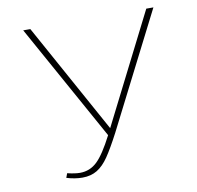

<svg xmlns="http://www.w3.org/2000/svg" viewBox="-76 -736 845 822"><g transform="rotate(-10 347.0 -325.5)"><path d="M643 -658 389 -158Q356 -95 332.5 -60.5Q309 -26 282 -9.5Q255 7 218 7Q185 7 149 -4L156 -23Q189 -15 211 -15Q254 -15 285.5 -45Q317 -75 357 -153L77 -658H108L371 -181L612 -658Z"/></g></svg>

Font: Ysabeau Infant Extralight
Style: Regular
Weight: 200
Designer: Christian Thalmann (Catharsis Fonts)
Version: Version 0.003